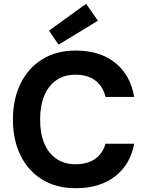

<svg xmlns="http://www.w3.org/2000/svg" viewBox="-20 -978 774 1010"><path d="M378 12Q276 12 202 -33.5Q128 -79 88 -160.5Q48 -242 48 -349Q48 -456 88 -538Q128 -620 202 -666Q276 -712 378 -712Q505 -712 585.5 -648Q666 -584 686 -468H535Q522 -524 481.5 -554.5Q441 -585 377 -585Q319 -585 277 -556.5Q235 -528 213 -475Q191 -422 191 -349Q191 -276 213 -223.5Q235 -171 277 -142.5Q319 -114 377 -114Q441 -114 481 -142.5Q521 -171 535 -222H686Q666 -113 585.5 -50.5Q505 12 378 12ZM288 -743 238 -817 433 -958 495 -869Z"/></svg>

Font: DM Sans 9pt ExtraBold
Style: Regular
Weight: 800
Version: Version 4.004;gftools[0.9.30]